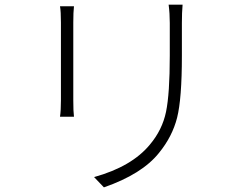

<svg xmlns="http://www.w3.org/2000/svg" viewBox="-20 -768 1040 820"><path d="M236.3 -741.2H295.9Q293 -716.8 293 -671.9V-339.8Q293 -291 295.9 -269.5H236.3Q240.2 -296.9 240.2 -339.8V-671.9Q240.2 -718.8 236.3 -741.2ZM700.2 -748H759.8Q756.8 -714.8 756.8 -669.9V-529.3Q756.8 -345.7 736.3 -265.1Q715.8 -184.6 659.2 -115.2Q586.9 -24.4 423.8 32.2L381.8 -11.7Q543 -56.6 620.1 -150.4Q672.9 -212.9 689 -290Q705.1 -367.2 705.1 -530.3V-669.9Q705.1 -710.9 700.2 -748Z"/></svg>

Font: GenEi Gothic M Light
Style: Regular
Weight: 300
Designer: o_tamon (Modified); [Source Han Sans]
Ryoko NISHIZUKA  (kana & ideographs); Paul D. Hunt (Latin, Greek & Cyrillic); Wenl
Version: Version 1.1a;Original Version 1.004